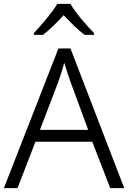

<svg xmlns="http://www.w3.org/2000/svg" viewBox="-20 -966 658 986"><path d="M342 -946H274C249 -902 191 -836 154 -796V-787H201C236 -814 274 -852 307 -888C341 -852 379 -813 415 -787H463V-796C425 -835 366 -902 342 -946ZM546 0H618L342 -717H280L0 0H70L162 -238H454ZM343 -543 433 -299H185L278 -542C287 -567 300 -606 310 -643C319 -614 336 -561 343 -543Z"/></svg>

Font: Noto Sans Thaana Light
Style: Regular
Weight: 300
Designer: David Williams
Foundry: Google Inc.
Version: Version 3.001